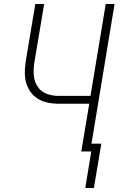

<svg xmlns="http://www.w3.org/2000/svg" viewBox="-20 -755 616 957"><path d="M448 182 485 -39H436L551 -735H507L431 -277H271Q240 -277 211.5 -288Q183 -299 167 -324Q151 -349 148.5 -379.5Q146 -410 151 -442L200 -735H156L108 -448Q103 -415 104 -383Q105 -351 117.5 -322.5Q130 -294 153.5 -274Q177 -254 207.5 -246Q238 -238 271 -238H425L385 0H435L405 182Z"/></svg>

Font: Iosevka Sparkle Extralight
Style: Italic
Weight: 200
Italic angle: -9°
Designer: Belleve Invis
Foundry: Belleve Invis
Version: Version 4.5.0; ttfautohint (v1.8.3)